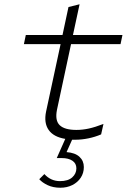

<svg xmlns="http://www.w3.org/2000/svg" viewBox="-20 -645 640 900"><path d="M263 235Q229 235 203.5 223Q178 211 164 195L188 171Q218 204 261 204Q299 204 318.5 186.5Q338 169 338 144Q338 121 319.5 108.5Q301 96 270 96H246L286 6Q231 -3 208 -36Q185 -69 196 -122L264 -438H92L101 -481H273L301 -612L353 -625L322 -481H554L545 -438H313L247 -130Q237 -80 260 -58Q283 -36 338 -36Q367 -36 396.5 -42.5Q426 -49 465 -64L454 -15Q426 -3 394.5 3.5Q363 10 333 10Q329 10 325.5 10Q322 10 318 10L292 68Q332 71 352.5 90Q373 109 373 138Q373 166 358.5 188Q344 210 319 222.5Q294 235 263 235Z"/></svg>

Font: Red Hat Mono
Style: Italic
Weight: 300
Italic angle: -12°
Monospace: yes
Designer: Pentagram, MCKL
Foundry: Pentagram, MCKL
Version: Version 1.023